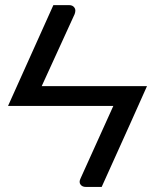

<svg xmlns="http://www.w3.org/2000/svg" viewBox="-20 -737 612 757"><path d="M380.9 0Q365.2 0 318.4 0Q304.7 0 297.9 -8.8Q290 -18.6 297.9 -34.2Q340.8 -128.9 426.8 -319.3Q323.2 -319.3 11.7 -319.3Q56.6 -418.9 190.4 -716.8Q206.1 -716.8 252.9 -716.8Q266.6 -716.8 273.4 -707Q280.3 -698.2 274.4 -681.6Q230.5 -586.9 144.5 -397.5Q248 -397.5 559.6 -397.5Q515.6 -297.9 380.9 0Z"/></svg>

Font: Lato
Style: Regular
Weight: 400
Designer: Lukasz Dziedzic with Adam Twardoch and Botio Nikoltchev
Version: Version 2.015; 2015-08-06; http://www.latofonts.com/